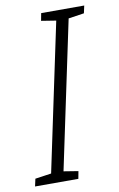

<svg xmlns="http://www.w3.org/2000/svg" viewBox="-137 -761 501 808"><g transform="rotate(-10 114.0 -357.0)"><path d="M131 0 137 -32 75 -42 208 -672 275 -682 282 -714H98L92 -682L155 -672L22 -42L-47 -32L-54 0Z"/></g></svg>

Font: Noto Sans Display Condensed Light
Style: Italic
Weight: 300
Width: 3
Designer: Monotype Design team
Foundry: Monotype Imaging Inc.
Version: 1.000